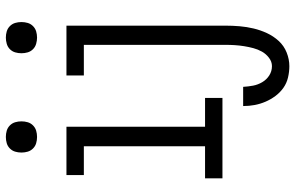

<svg xmlns="http://www.w3.org/2000/svg" viewBox="-192 -570 985 640"><g transform="rotate(-90 300.0 -249.5)"><path d="M164 -618Q153 -618 143 -621Q133 -624 125.5 -631.5Q118 -639 115 -649Q112 -659 112 -670Q112 -681 115 -691Q118 -701 125.5 -708.5Q133 -716 143 -719Q153 -722 164 -722Q175 -722 185 -719Q195 -716 202.5 -708.5Q210 -701 213 -691Q216 -681 216 -670Q216 -659 213 -649Q210 -639 202.5 -631.5Q195 -624 185 -621Q175 -618 164 -618ZM26 0V-58H133V-462H37V-520H198V-58H294V0ZM495 -618Q485 -618 474.5 -621Q464 -624 456.5 -631.5Q449 -639 446 -649Q443 -659 443 -670Q443 -681 446 -691Q449 -701 456.5 -708.5Q464 -716 474.5 -719Q485 -722 495 -722Q506 -722 516 -719Q526 -716 533.5 -708.5Q541 -701 544 -691Q547 -681 547 -670Q547 -659 544 -649Q541 -639 533.5 -631.5Q526 -624 516 -621Q506 -618 495 -618ZM400 223Q381 223 362 218.5Q343 214 327.5 203Q312 192 300.5 176.5Q289 161 281.5 143.5Q274 126 270.5 107.5Q267 89 267 69H331Q332 86 335 102Q338 118 346.5 132.5Q355 147 369 156Q383 165 400 165Q415 165 428 155Q441 145 448.5 131.5Q456 118 460 103Q464 88 466.5 72.5Q469 57 470 41.5Q471 26 471 10V-462H369V-520H535V10Q535 34 533 57.5Q531 81 525.5 104Q520 127 510 148.5Q500 170 484 187.5Q468 205 445.5 214Q423 223 400 223Z"/></g></svg>

Font: Iosevka Light Extended
Style: Regular
Weight: 300
Width: 7
Monospace: yes
Designer: Belleve Invis
Foundry: Belleve Invis
Version: Version 32.5.0; ttfautohint (v1.8.4)